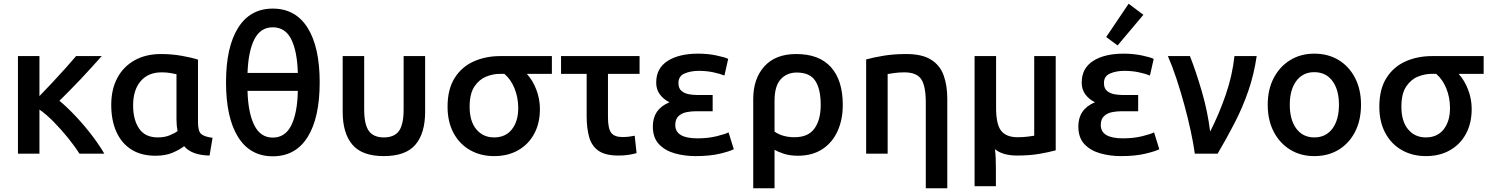

<svg xmlns="http://www.w3.org/2000/svg" viewBox="-20 -822 7970 1027"><path d="M76 0V-522H191V-308Q224 -342 261.5 -382Q299 -422 332.5 -459.5Q366 -497 387 -522H524Q501 -496 472 -464Q443 -432 411.5 -398.5Q380 -365 350 -335Q320 -305 298 -283Q340 -248 386 -199Q432 -150 472 -97.5Q512 -45 538 0H405Q379 -41 342.5 -86Q306 -131 266.5 -171Q227 -211 191 -236V0Z M812 11Q734 11 681.5 -23Q629 -57 602 -118Q575 -179 575 -261Q575 -344 607.5 -405Q640 -466 700 -499.5Q760 -533 841 -533Q898 -533 952 -523.5Q1006 -514 1039 -503V-169Q1039 -119 1057 -104.5Q1075 -90 1117 -85L1101 10Q1053 9 1019 -3.5Q985 -16 965 -40Q942 -22 904 -5.5Q866 11 812 11ZM824 -87Q860 -87 887 -98Q914 -109 930 -121Q924 -150 924 -183V-425Q914 -427 893.5 -431Q873 -435 844 -435Q773 -435 732.5 -388Q692 -341 692 -258Q692 -182 724 -134.5Q756 -87 824 -87Z M1439 14Q1318 14 1253.5 -89Q1189 -192 1189 -382Q1189 -570 1253.5 -673Q1318 -776 1439 -776Q1561 -776 1625.5 -673Q1690 -570 1690 -382Q1690 -192 1625.5 -89Q1561 14 1439 14ZM1304 -432H1573Q1570 -547 1538 -611.5Q1506 -676 1439 -676Q1373 -676 1340.5 -611.5Q1308 -547 1304 -432ZM1439 -86Q1506 -86 1538.5 -152.5Q1571 -219 1573 -336H1304Q1307 -219 1340 -152.5Q1373 -86 1439 -86Z M2033 13Q1917 13 1865 -48Q1813 -109 1813 -224V-522H1928V-237Q1928 -156 1953 -121.5Q1978 -87 2033 -87Q2089 -87 2114 -121.5Q2139 -156 2139 -237V-522H2254V-224Q2254 -109 2202 -48Q2150 13 2033 13Z M2623 13Q2551 13 2494.5 -19Q2438 -51 2406 -110.5Q2374 -170 2374 -251Q2374 -345 2412 -405Q2450 -465 2514 -493.5Q2578 -522 2656 -522H2932V-427H2798Q2830 -392 2849 -342Q2868 -292 2868 -239Q2868 -163 2837.5 -106.5Q2807 -50 2752 -18.5Q2697 13 2623 13ZM2623 -87Q2684 -87 2718 -130Q2752 -173 2752 -244Q2752 -300 2732.5 -348.5Q2713 -397 2678 -427H2654Q2617 -427 2580 -412Q2543 -397 2517.5 -359Q2492 -321 2492 -251Q2492 -173 2528 -130Q2564 -87 2623 -87Z M3288 10Q3218 10 3181.5 -15.5Q3145 -41 3131.5 -88.5Q3118 -136 3118 -202V-427H2981V-522H3401V-427H3232V-195Q3232 -134 3249.5 -111.5Q3267 -89 3309 -89Q3329 -89 3344 -91Q3359 -93 3375 -96L3385 -3Q3368 2 3344 6Q3320 10 3288 10Z M3700 13Q3642 13 3590 -1.5Q3538 -16 3505 -50.5Q3472 -85 3472 -146Q3472 -238 3561 -275Q3530 -290 3510 -316.5Q3490 -343 3490 -380Q3490 -457 3551 -496Q3612 -535 3714 -535Q3766 -535 3811.5 -525.5Q3857 -516 3875 -507L3855 -418Q3830 -428 3794.5 -435.5Q3759 -443 3718 -443Q3675 -443 3642 -429Q3609 -415 3609 -378Q3609 -349 3625.5 -335.5Q3642 -322 3664.5 -318Q3687 -314 3705 -314H3792V-227H3702Q3677 -227 3652 -222Q3627 -217 3609.5 -201Q3592 -185 3592 -153Q3592 -82 3711 -82Q3768 -82 3814 -93.5Q3860 -105 3877 -114L3905 -24Q3885 -13 3831 0Q3777 13 3700 13Z M4009 185V-292Q4009 -401 4068.5 -467Q4128 -533 4239 -533Q4362 -533 4425 -462.5Q4488 -392 4488 -261Q4488 -182 4460 -120.5Q4432 -59 4378.5 -24Q4325 11 4248 11Q4206 11 4174.5 1Q4143 -9 4123 -21V185ZM4230 -88Q4303 -88 4336.5 -134.5Q4370 -181 4370 -261Q4370 -345 4341 -389.5Q4312 -434 4242 -434Q4189 -434 4156 -398Q4123 -362 4123 -283V-118Q4166 -88 4230 -88Z M4932 185V-274Q4932 -362 4907.5 -398.5Q4883 -435 4817 -435Q4789 -435 4764.5 -431.5Q4740 -428 4728 -426V0H4613V-504Q4648 -514 4703.5 -523.5Q4759 -533 4827 -533Q4912 -533 4960 -503Q5008 -473 5027.5 -419Q5047 -365 5047 -294V185Z M5193 174V-522H5308V-246Q5308 -156 5335.5 -122Q5363 -88 5423 -88Q5451 -88 5475.5 -91Q5500 -94 5512 -96V-522H5627V-18Q5592 -8 5539.5 1Q5487 10 5421 10Q5343 10 5302 -24Q5305 1 5306 26.5Q5307 52 5307 85V174Z M5976 13Q5918 13 5866 -1.5Q5814 -16 5781 -50.5Q5748 -85 5748 -146Q5748 -238 5837 -275Q5806 -290 5786 -316.5Q5766 -343 5766 -380Q5766 -457 5827 -496Q5888 -535 5990 -535Q6042 -535 6087.5 -525.5Q6133 -516 6151 -507L6131 -418Q6106 -428 6070.5 -435.5Q6035 -443 5994 -443Q5951 -443 5918 -429Q5885 -415 5885 -378Q5885 -349 5901.5 -335.5Q5918 -322 5940.5 -318Q5963 -314 5981 -314H6068V-227H5978Q5953 -227 5928 -222Q5903 -217 5885.5 -201Q5868 -185 5868 -153Q5868 -82 5987 -82Q6044 -82 6090 -93.5Q6136 -105 6153 -114L6181 -24Q6161 -13 6107 0Q6053 13 5976 13ZM5958 -579 5897 -624 6017 -802 6096 -743Z M6371 0Q6364 -53 6349.5 -120Q6335 -187 6315.5 -259Q6296 -331 6273.5 -399Q6251 -467 6227 -522H6345Q6379 -435 6409.5 -329.5Q6440 -224 6453 -118Q6500 -210 6536 -314Q6572 -418 6583 -522H6702Q6687 -421 6656.5 -333.5Q6626 -246 6584 -164.5Q6542 -83 6493 0Z M7010 13Q6937 13 6881 -21.5Q6825 -56 6793 -117.5Q6761 -179 6761 -262Q6761 -344 6793.5 -405.5Q6826 -467 6882 -501Q6938 -535 7010 -535Q7084 -535 7140 -501Q7196 -467 7228 -405.5Q7260 -344 7260 -262Q7260 -179 7228.5 -117.5Q7197 -56 7141 -21.5Q7085 13 7010 13ZM7010 -87Q7072 -87 7107 -134Q7142 -181 7142 -262Q7142 -342 7107 -389Q7072 -436 7010 -436Q6949 -436 6914 -389Q6879 -342 6879 -262Q6879 -181 6914 -134Q6949 -87 7010 -87Z M7607 13Q7535 13 7478.5 -19Q7422 -51 7390 -110.5Q7358 -170 7358 -251Q7358 -345 7396 -405Q7434 -465 7498 -493.5Q7562 -522 7640 -522H7916V-427H7782Q7814 -392 7833 -342Q7852 -292 7852 -239Q7852 -163 7821.5 -106.5Q7791 -50 7736 -18.5Q7681 13 7607 13ZM7607 -87Q7668 -87 7702 -130Q7736 -173 7736 -244Q7736 -300 7716.5 -348.5Q7697 -397 7662 -427H7638Q7601 -427 7564 -412Q7527 -397 7501.5 -359Q7476 -321 7476 -251Q7476 -173 7512 -130Q7548 -87 7607 -87Z"/></svg>

Font: Ubuntu Sans SemiBold
Style: Regular
Weight: 600
Designer: Dalton Maag Ltd
Foundry: Dalton Maag Ltd
Version: Version 1.006; ttfautohint (v1.8.4.7-5d5b)